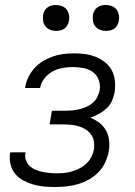

<svg xmlns="http://www.w3.org/2000/svg" viewBox="-20 -742 540 770"><path d="M202 8Q179 8 157 6Q135 4 114 -2Q93 -8 74 -18Q55 -28 41.5 -44Q28 -60 22.5 -81.5Q17 -103 20 -125L21 -131H82V-128Q79 -113 84 -99.5Q89 -86 99 -76.5Q109 -67 122 -61.5Q135 -56 149 -53Q163 -50 177.5 -48.5Q192 -47 206 -47Q222 -47 238 -48.5Q254 -50 269 -54.5Q284 -59 299.5 -67Q315 -75 327 -86.5Q339 -98 346.5 -113Q354 -128 357 -144Q359 -160 356.5 -175.5Q354 -191 345 -203Q336 -215 323.5 -223Q311 -231 296 -235.5Q281 -240 265.5 -241.5Q250 -243 234 -243H179L188 -298H243Q257 -298 271.5 -299.5Q286 -301 300 -304.5Q314 -308 327.5 -314Q341 -320 352.5 -330Q364 -340 370.5 -353.5Q377 -367 380 -381Q383 -403 375.5 -422.5Q368 -442 352 -453.5Q336 -465 315 -469Q294 -473 272 -473Q252 -473 231.5 -469.5Q211 -466 192 -456Q173 -446 159 -428.5Q145 -411 141 -391V-389H80L81 -392Q84 -413 94 -433Q104 -453 119 -469.5Q134 -486 153.5 -497.5Q173 -509 193.5 -516Q214 -523 235 -525.5Q256 -528 277 -528Q300 -528 322 -525Q344 -522 364 -514Q384 -506 401 -492.5Q418 -479 428 -460.5Q438 -442 440.5 -419.5Q443 -397 440 -374Q437 -356 429.5 -338.5Q422 -321 407.5 -307.5Q393 -294 376 -285Q359 -276 342 -270Q362 -262 378.5 -249.5Q395 -237 405 -219Q415 -201 417.5 -179Q420 -157 416 -135Q412 -113 402 -91Q392 -69 375 -51.5Q358 -34 336.5 -22Q315 -10 292.5 -3.5Q270 3 247 5.5Q224 8 202 8ZM405 -618Q392 -618 381 -622.5Q370 -627 362.5 -636Q355 -645 353 -657.5Q351 -670 353 -683Q354 -691 359 -699.5Q364 -708 371.5 -713Q379 -718 387.5 -720Q396 -722 404 -722Q417 -722 428.5 -717.5Q440 -713 447 -704Q454 -695 456.5 -682.5Q459 -670 456 -657Q455 -649 450 -640.5Q445 -632 438 -627Q431 -622 422 -620Q413 -618 405 -618ZM205 -618Q192 -618 181 -622.5Q170 -627 162.5 -636Q155 -645 153 -657.5Q151 -670 153 -683Q154 -691 159 -699.5Q164 -708 171.5 -713Q179 -718 187.5 -720Q196 -722 204 -722Q217 -722 228.5 -717.5Q240 -713 247 -704Q254 -695 256.5 -682.5Q259 -670 256 -657Q255 -649 250 -640.5Q245 -632 238 -627Q231 -622 222 -620Q213 -618 205 -618Z"/></svg>

Font: Iosevka Term Curly Light
Style: Italic
Weight: 300
Italic angle: -9°
Designer: Belleve Invis
Foundry: Belleve Invis
Version: Version 32.3.0